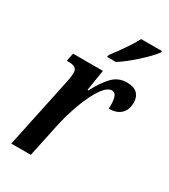

<svg xmlns="http://www.w3.org/2000/svg" viewBox="-188 -856 832 946"><g transform="rotate(30 227.5 -383.0)"><path d="M114 -383Q125 -430 125 -454Q125 -475 112.5 -482.5Q100 -490 80 -490H66L75 -536H245L226 -417H231Q265 -481 297.5 -513.5Q330 -546 377 -546Q416 -546 435.5 -527.5Q455 -509 455 -476Q455 -435 431 -412Q407 -389 363 -389Q365 -431 358 -453Q351 -475 332 -475Q306 -475 277.5 -433.5Q249 -392 223.5 -324Q198 -256 182 -179L144 0H33ZM231 -619Q256 -651 284 -691.5Q312 -732 330 -766H449L446 -756Q424 -726 371.5 -678.5Q319 -631 278 -606H228Z"/></g></svg>

Font: Noto Serif CondSemiBold
Style: Italic
Weight: 600
Width: 3
Italic angle: -12°
Designer: Monotype Design Team
Foundry: Monotype Imaging Inc.
Version: Version 1.001